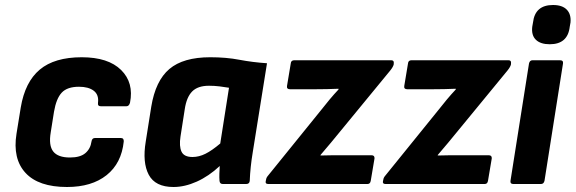

<svg xmlns="http://www.w3.org/2000/svg" viewBox="-20 -736 2302 768"><path d="M248 12Q134 12 82 -44.5Q30 -101 46 -201L63 -306Q80 -408 139 -457.5Q198 -507 307 -507Q413 -507 464.5 -456Q516 -405 500 -325Q496 -311 486 -311H383Q370 -311 372 -325Q376 -357 355 -373Q334 -389 296 -389Q249 -389 227 -365.5Q205 -342 196 -289L183 -207Q174 -154 193 -130Q212 -106 260 -106Q301 -106 321.5 -123.5Q342 -141 346 -170Q348 -184 360 -184H463Q476 -184 475 -170Q466 -83 406.5 -35.5Q347 12 248 12Z M674 12Q601 12 575 -37Q549 -86 563 -170L585 -309Q602 -413 657.5 -460Q713 -507 821 -507Q885 -507 937 -497Q989 -487 1048 -483L991 -127Q986 -97 983 -68.5Q980 -40 979 -13Q978 0 965 0H871Q859 0 858 -13Q857 -26 857.5 -41.5Q858 -57 859 -72Q815 -31 767 -9.5Q719 12 674 12ZM750 -108Q776 -108 802 -121Q828 -134 861 -162L896 -385Q879 -388 858 -390.5Q837 -393 816 -393Q771 -393 748.5 -370Q726 -347 719 -299L702 -190Q696 -151 706 -129.5Q716 -108 750 -108Z M1053 0Q1040 0 1043 -12L1044 -16Q1045 -25 1051 -32L1263 -294Q1280 -316 1298.5 -338Q1317 -360 1334 -378V-381Q1310 -380 1287.5 -379.5Q1265 -379 1241 -379H1140Q1126 -379 1128 -392L1143 -482Q1144 -495 1157 -495H1545Q1557 -495 1555 -482V-479Q1553 -469 1541 -454L1343 -213Q1305 -166 1262 -116V-114Q1291 -115 1313 -115Q1335 -115 1362 -115H1466Q1479 -115 1478 -102L1463 -13Q1461 0 1450 0Z M1522 0Q1509 0 1512 -12L1513 -16Q1514 -25 1520 -32L1732 -294Q1749 -316 1767.5 -338Q1786 -360 1803 -378V-381Q1779 -380 1756.5 -379.5Q1734 -379 1710 -379H1609Q1595 -379 1597 -392L1612 -482Q1613 -495 1626 -495H2014Q2026 -495 2024 -482V-479Q2022 -469 2010 -454L1812 -213Q1774 -166 1731 -116V-114Q1760 -115 1782 -115Q1804 -115 1831 -115H1935Q1948 -115 1947 -102L1932 -13Q1930 0 1919 0Z M2033 0Q2020 0 2022 -13L2096 -482Q2099 -495 2110 -495H2220Q2234 -495 2232 -482L2158 -13Q2155 0 2144 0ZM2179 -559Q2142 -559 2123.5 -577Q2105 -595 2109 -629L2112 -646Q2120 -716 2192 -716Q2229 -716 2247 -697.5Q2265 -679 2262 -646L2259 -629Q2251 -559 2179 -559Z"/></svg>

Font: Sofia Sans ExtraBold
Style: Italic
Weight: 800
Italic angle: -9°
Designer: Botio Nikoltchev, Ani Petrova
Foundry: lettersoup
Version: Version 4.100; ttfautohint (v1.8.4.7-5d5b)